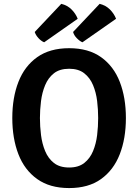

<svg xmlns="http://www.w3.org/2000/svg" viewBox="-20 -942 702 976"><path d="M183 -342Q183 -299.5 188.5 -255.5Q194 -211.5 209.5 -174Q225 -136.5 254.2 -113.5Q283.5 -90.5 331.5 -90.5Q379 -90.5 408.2 -113.5Q437.5 -136.5 453 -174Q468.5 -211.5 473.8 -255.5Q479 -299.5 479 -342Q479 -384.5 473.8 -428.2Q468.5 -472 453 -509.2Q437.5 -546.5 408.2 -569.5Q379 -592.5 331.5 -592.5Q283.5 -592.5 254.2 -569.5Q225 -546.5 209.5 -509.2Q194 -472 188.5 -428.2Q183 -384.5 183 -342ZM42.5 -342Q42.5 -446 73.8 -526Q105 -606 169.2 -651.5Q233.5 -697 331.5 -697Q430 -697 494 -651.2Q558 -605.5 589 -525.5Q620 -445.5 620 -342Q620 -237.5 588.5 -157.2Q557 -77 493.2 -31.5Q429.5 14 331.5 14Q233 14 168.8 -32Q104.5 -78 73.5 -158.2Q42.5 -238.5 42.5 -342ZM486.5 -922.5Q517.5 -915 538.8 -893.8Q560 -872.5 570 -846.5L399 -727Q385 -733 370.5 -747.8Q356 -762.5 351.5 -779.5ZM291.5 -922.5Q322.5 -915 343.8 -893.8Q365 -872.5 375 -846.5L204.5 -727Q189.5 -733 175.5 -748.2Q161.5 -763.5 156.5 -779.5Z"/></svg>

Font: Signika SemiBold
Style: Regular
Weight: 600
Designer: Anna Giedry
Foundry: Anna Giedry
Version: Version 2.001